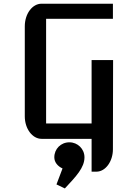

<svg xmlns="http://www.w3.org/2000/svg" viewBox="-20 -760 716 1051"><path d="M115.7 -123C115.7 -55.2 157.2 0 207.5 0H481.4V179.7H507.8C557.6 179.7 598.1 123.5 598.1 57.1L599.1 -431.2H481.4V-84H232.4V-657.2H598.1V-739.7H207.5C157.2 -739.7 115.7 -685.1 115.7 -615.7ZM277.3 101.1C277.3 127.9 295.4 149.9 322.3 162.1L289.1 249.5L335 271.5C397 205.1 442.4 157.7 442.4 101.1C442.4 55.2 405.3 19 359.9 19C313 19 277.3 55.2 277.3 101.1Z"/></svg>

Font: Atomic Age
Style: Regular
Weight: 400
Designer: James Grieshaber
Foundry: James Grieshaber
Version: Version 1.002